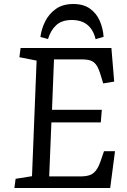

<svg xmlns="http://www.w3.org/2000/svg" viewBox="-20 -940 633 960"><path d="M163 -637 77 -654 83 -700H537L551 -532L496 -523L485 -559Q475 -594 463.5 -612Q452 -630 435 -636.5Q418 -643 389 -643H250L240 -391H489L484 -328H237L226 -58H383Q409 -58 427.5 -64Q446 -70 460 -88Q474 -106 486 -143L500 -184H555L531 0H52L58 -46L140 -59ZM458 -744Q435 -840 339 -840Q289 -840 261 -814Q233 -788 220 -745L182 -755Q187 -795 206 -833Q225 -871 259.5 -895.5Q294 -920 347 -920Q397 -920 429.5 -897Q462 -874 478.5 -836.5Q495 -799 498 -756Z"/></svg>

Font: Literata 12pt
Style: Italic
Weight: 400
Italic angle: -2°
Designer: Latin by Veronika Burian and Jose Scaglione. Greek by Irene Vlachou. Cyrillic by Vera Evstafieva
Foundry: TypeTogether
Version: Version 3.002